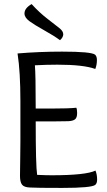

<svg xmlns="http://www.w3.org/2000/svg" viewBox="-20 -919 526 941"><path d="M135 -899Q172 -858 213 -826.5Q254 -795 272 -780.5Q290 -766 290 -751Q290 -736 274 -722Q246 -743 197.5 -770Q149 -797 124.5 -815Q100 -833 100 -853Q100 -879 135 -899ZM151 -599Q155 -555 155 -387H234Q318 -387 354 -391Q358 -383 358 -365Q358 -342 347.5 -334Q337 -326 314 -325Q288 -324 243 -324H155Q155 -106 162 -62Q206 -60 233 -60Q401 -60 448 -83Q456 -63 456 -39Q456 -21 447 -13Q429 2 285 2Q157 2 127 0Q98 -1 88 -14Q78 -27 78 -57Q78 -73 79 -131Q80 -189 80 -224V-424Q80 -567 66 -657Q173 -666 284 -666Q428 -666 446 -651Q455 -643 455 -625Q455 -601 447 -581Q390 -602 261 -602Q208 -602 151 -599Z"/></svg>

Font: Overlock SC
Style: Regular
Weight: 400
Designer: Dario Muhafara
Foundry: Dario Manuel Muhafara
Version: Version 1.001